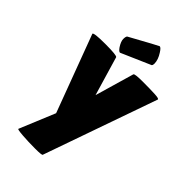

<svg xmlns="http://www.w3.org/2000/svg" viewBox="-265 -798 1068 1068"><g transform="rotate(45 268.5 -264.5)"><path d="M10 -495Q10 -506 101.5 -506Q193 -506 196 -496L264 -266L331 -497Q335 -505 396.5 -505Q458 -505 494 -503Q530 -501 526 -493L291 176Q290 182 236.5 182Q183 182 137 178.5Q91 175 93 170L180 -40ZM193 -529Q184 -529 170 -549Q152 -577 152 -596Q152 -615 158 -621Q321 -711 324 -711Q334 -711 349 -687Q372 -652 372 -621Q372 -610 367 -605Q195 -529 193 -529Z"/></g></svg>

Font: Lilita One Rus
Style: Regular
Weight: 400
Designer: Juan Montoreano
Foundry: Juan Montoreano
Version: Version 1.002